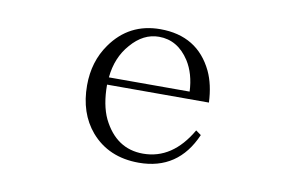

<svg xmlns="http://www.w3.org/2000/svg" viewBox="-60 -648 1119 718"><g transform="rotate(10 500.0 -289.0)"><path d="M713.4 -178.2Q651.9 -36.1 502.4 -36.1Q387.7 -36.1 320.3 -114.3Q262.2 -182.6 262.2 -288.1Q262.2 -378.4 310.1 -445.8Q377.9 -542 496.1 -542Q637.7 -542 696.3 -419.9Q719.2 -371.1 722.2 -303.2H335.4Q335.4 -226.1 359.4 -175.3Q410.2 -72.3 512.2 -72.3Q624 -72.3 693.4 -192.4ZM644 -331.1Q641.1 -398.4 611.3 -445.3Q567.4 -513.2 496.1 -513.2Q436.5 -513.2 390.1 -459Q344.7 -407.7 337.4 -331.1Z"/></g></svg>

Font: I.Ming
Style: Regular
Weight: 400
Designer: Ichiten Fonts Project
Version: Version 5.10 Mar 24, 2018